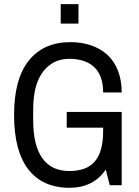

<svg xmlns="http://www.w3.org/2000/svg" viewBox="-20 -897 673 930"><path d="M360.1 -782.8H274.1V-877.1H360.1ZM303.2 -354.9H569.5V0H511.7L492.2 -75.6Q432.2 12.6 316.7 12.6Q186.4 12.6 117.3 -76.5Q48.2 -165.5 48.2 -340.1Q48.2 -514.8 119.7 -603.8Q191.1 -692.9 321 -692.9Q374.9 -692.9 420.1 -677.7Q465.2 -662.5 498.7 -632.7Q532.1 -603 550.8 -556Q569.5 -509.1 569.5 -449.2H479.6Q479.6 -530.4 437 -571.2Q394.4 -612.1 315.2 -612.1Q235.9 -612.1 188.3 -549.5Q140.7 -487 140.7 -364.9V-315.8Q140.7 -192 185.3 -130.3Q229.8 -68.6 315.4 -68.6Q401 -68.6 440.3 -116.2Q479.6 -163.8 479.6 -261.5V-278.5H303.2Z"/></svg>

Font: Puralecka Narrow
Style: Regular
Weight: 400
Designer: Hector Gatti, Marcela Romero, Pablo Cosgaya and Nicolas Silva
Version: Version 1.004;PS 001.004;hotconv 1.0.70;makeotf.lib2.5.58329